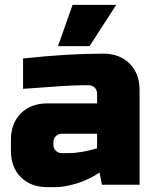

<svg xmlns="http://www.w3.org/2000/svg" viewBox="-20 -761 635 791"><path d="M25 0ZM260 -130Q313 -130 380 -150V-210H235Q220 -210 210 -200Q200 -190 200 -175V-165Q200 -150 210 -140Q220 -130 235 -130ZM75 -520Q258 -540 405 -540Q473 -540 514 -499Q555 -458 555 -390V0H400L390 -50Q343 -19 293.5 -4.5Q244 10 210 10H175Q107 10 66 -31Q25 -72 25 -140V-185Q25 -253 66 -294Q107 -335 175 -335H380V-375Q380 -390 370 -400Q360 -410 345 -410Q280 -410 201.5 -404Q123 -398 75 -395ZM219 -571 279 -741H459L349 -571Z"/></svg>

Font: Russo One
Style: Regular
Weight: 400
Designer: Jovanny lemonad
Foundry: Jovanny Lemonad
Version: Version 1.001